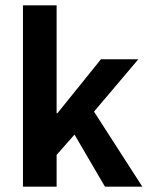

<svg xmlns="http://www.w3.org/2000/svg" viewBox="-20 -699 559 719"><path d="M66 0V-679H192V-275H195L358 -477H498L332 -281L513 0H373L259 -195L192 -119V0Z"/></svg>

Font: Narnoor
Style: Bold
Weight: 700
Designer: S. Sridhar Murthy
Foundry: SIL International
Version: Version 3.000